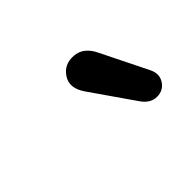

<svg xmlns="http://www.w3.org/2000/svg" viewBox="-51 -913 508 508"><g transform="rotate(-45 202.5 -659.5)"><path d="M288.2 -735 352.5 -605.1Q364.1 -581.3 351.4 -562Q338.6 -542.8 315 -543Q291.3 -543.2 274.7 -566.7L189.8 -688.9Q166.4 -723.3 183.8 -750.5Q201.3 -777.7 235.6 -775.6Q270 -773.5 288.2 -735Z"/></g></svg>

Font: SN Pro Thin
Style: Italic
Weight: 200
Italic angle: -9°
Designer: Tobias Whetton
Foundry: Supernotes
Version: Version 1.003;Glyphs 3.3 (3324)